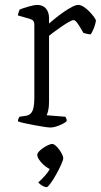

<svg xmlns="http://www.w3.org/2000/svg" viewBox="-20 -520 411 783"><path d="M186 0Q179 0 161.5 -2.5Q144 -5 123 -9Q102 -13 83 -17Q64 -21 53 -25Q53 -31 55.5 -36.5Q58 -42 60 -44L87 -48Q98 -50 105.5 -57.5Q113 -65 116.5 -80.5Q120 -96 120 -119V-420Q120 -429 116 -434.5Q112 -440 102 -443L53 -457Q54 -465 56.5 -471.5Q59 -478 60 -481Q74 -487 97.5 -493.5Q121 -500 131 -500Q155 -500 167.5 -485Q180 -470 180 -446V-424Q189 -432 205 -445Q221 -458 239 -470.5Q257 -483 273 -491.5Q289 -500 299 -500Q309 -500 321.5 -492Q334 -484 345 -472.5Q356 -461 363.5 -450.5Q371 -440 371 -436Q371 -432 368.5 -422.5Q366 -413 361.5 -402Q357 -391 350 -380Q341 -380 332.5 -382.5Q324 -385 320 -386Q315 -395 307.5 -407.5Q300 -420 293 -429Q286 -438 280 -438Q274 -438 260 -430Q246 -422 230 -411Q214 -400 200 -389.5Q186 -379 180 -374V-105Q180 -83 176.5 -69Q173 -55 170 -50L246 -44Q248 -42 250 -37.5Q252 -33 252 -26Q246 -20 234 -14Q222 -8 209 -4Q196 0 186 0ZM171 243Q162 243 152 237Q142 231 136 224Q151 211 166.5 193Q182 175 188 157L198 173Q189 173 177.5 166.5Q166 160 156 150.5Q146 141 139 130.5Q132 120 132 111Q132 105 139 97.5Q146 90 156.5 83Q167 76 177 71.5Q187 67 193 67Q199 67 206.5 73.5Q214 80 221 89.5Q228 99 233 109Q238 119 238 125Q238 132 229.5 151Q221 170 209 191.5Q197 213 186 228Q175 243 171 243Z"/></svg>

Font: Texturina Medium 12pt Thin
Style: Regular
Weight: 250
Version: Version 1.002